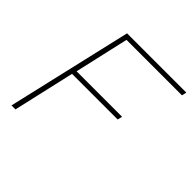

<svg xmlns="http://www.w3.org/2000/svg" viewBox="-172 -808 955 955"><g transform="rotate(45 305.5 -330.0)"><path d="M605 -635H215L150 -349H470L464 -324H143L69 0H41L194 -660H611Z"/></g></svg>

Font: Elaine Sans ExtraLight
Style: Italic
Weight: 275
Italic angle: -13°
Designer: Wei Huang
Foundry: Wei Huang
Version: Version 2.001;December 24, 2019;FontCreator 12.0.0.2547 64-b